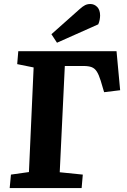

<svg xmlns="http://www.w3.org/2000/svg" viewBox="-20 -962 647 982"><path d="M36 -69 128 -82 152 -617 68 -634 73.5 -700H576L594.5 -500.5L512.5 -490.5L495 -549.5Q485.5 -580 475 -596.2Q464.5 -612.5 448.8 -618.5Q433 -624.5 407.5 -624.5H311.5L285.5 -81L403.5 -69L397.5 0H29.5ZM387.5 -915.5Q403 -929.5 415 -935.5Q427 -941.5 442 -941.5Q462.5 -941.5 477.3 -926.3Q492 -911 492 -882.5Q492 -873.5 489.8 -861Q487.5 -848.5 482.5 -837.5L271.5 -743.5L243 -787Z"/></svg>

Font: Literata
Style: Italic
Weight: 400
Italic angle: -2°
Designer: Latin by Veronika Burian and Jose Scaglione. Greek by Irene Vlachou. Cyrillic by Vera Evstafieva
Foundry: TypeTogether
Version: Version 3.103;gftools[0.9.29]